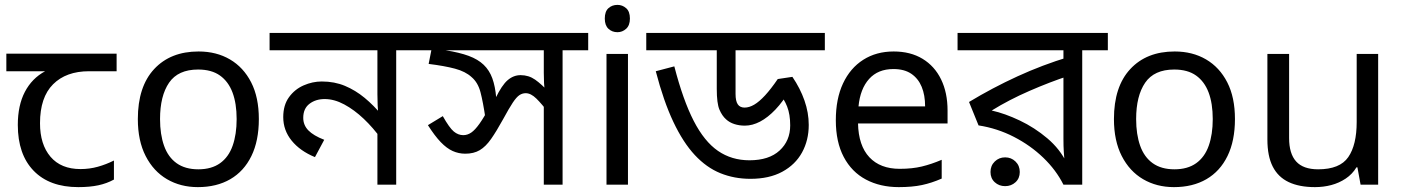

<svg xmlns="http://www.w3.org/2000/svg" viewBox="-20 -757 5754 787"><path d="M301 10Q183 10 118 -57Q53 -124 53 -245Q53 -325 82 -380.5Q111 -436 165 -465H6V-537H458V-465H345Q251 -465 197.5 -411.5Q144 -358 144 -252Q144 -165 187 -114.5Q230 -64 310 -64Q347 -64 381 -73.5Q415 -83 447 -99V-21Q418 -5 383 2.5Q348 10 301 10Z M1041 -269Q1041 -180 1010.5 -117.5Q980 -55 924 -22.5Q868 10 791 10Q720 10 664.5 -22.5Q609 -55 577 -117.5Q545 -180 545 -269Q545 -402 612 -474Q679 -546 794 -546Q867 -546 922.5 -513.5Q978 -481 1009.5 -419.5Q1041 -358 1041 -269ZM636 -269Q636 -206 652.5 -159.5Q669 -113 704 -88Q739 -63 793 -63Q847 -63 882 -88Q917 -113 933.5 -159.5Q950 -206 950 -269Q950 -333 933 -378Q916 -423 881.5 -447.5Q847 -472 792 -472Q710 -472 673 -418Q636 -364 636 -269Z M1709 -622V-551H1604V0H1527V-243L1543 -187Q1510 -233 1471 -270Q1432 -307 1391 -329Q1350 -351 1311 -351Q1274 -351 1248.5 -331.5Q1223 -312 1223 -274Q1223 -244 1244 -222.5Q1265 -201 1309 -184L1271 -113Q1210 -138 1175.5 -180.5Q1141 -223 1141 -277Q1141 -326 1164.5 -358.5Q1188 -391 1224.5 -407Q1261 -423 1299 -423Q1351 -423 1394 -405Q1437 -387 1474.5 -356Q1512 -325 1546 -284L1532 -280Q1529 -303 1528 -325.5Q1527 -348 1527 -371V-551H1085V-622Z M2391 -622V-551H2286V0H2209V-353L2232 -290Q2201 -331 2178.5 -353Q2156 -375 2135 -375Q2121 -375 2109 -367Q2097 -359 2082 -336.5Q2067 -314 2042 -268Q2015 -219 1993 -187.5Q1971 -156 1946.5 -141.5Q1922 -127 1887 -127Q1860 -127 1835.5 -138Q1811 -149 1786.5 -174.5Q1762 -200 1734 -244L1795 -281Q1822 -233 1840 -218Q1858 -203 1879 -203Q1896 -203 1911.5 -213.5Q1927 -224 1945.5 -250Q1964 -276 1988 -321L2011 -354Q2037 -408 2061 -428.5Q2085 -449 2114 -449Q2147 -449 2173.5 -430.5Q2200 -412 2235 -374L2215 -373Q2211 -396 2210 -416.5Q2209 -437 2209 -458V-551H1689V-622ZM1970 -271Q1960 -339 1949.5 -379Q1939 -419 1913 -441Q1888 -464 1845 -475.5Q1802 -487 1737 -495L1752 -571L1806 -551Q1863 -542 1901 -528Q1939 -514 1962.5 -491.5Q1986 -469 1998 -436Q2010 -403 2014 -356Z M2554 -536V0H2466V-536ZM2511 -737Q2531 -737 2546.5 -723.5Q2562 -710 2562 -681Q2562 -653 2546.5 -639Q2531 -625 2511 -625Q2489 -625 2474 -639Q2459 -653 2459 -681Q2459 -710 2474 -723.5Q2489 -737 2511 -737Z M3361 -622V-551H2995V-372Q2995 -343 3004 -329.5Q3013 -316 3032 -316Q3051 -316 3071.5 -328Q3092 -340 3116 -366Q3140 -392 3168 -433L3228 -442Q3260 -395 3277.5 -345Q3295 -295 3295 -245Q3295 -182 3267.5 -132Q3240 -82 3186.5 -53Q3133 -24 3056 -24Q2990 -24 2933 -47Q2876 -70 2828 -121.5Q2780 -173 2740 -257.5Q2700 -342 2668 -465L2744 -485Q2780 -346 2823.5 -261.5Q2867 -177 2923 -138.5Q2979 -100 3052 -100Q3132 -100 3175.5 -140Q3219 -180 3219 -243Q3219 -288 3206.5 -320Q3194 -352 3174 -373L3220 -392Q3190 -341 3158.5 -308Q3127 -275 3095.5 -258.5Q3064 -242 3033 -242Q3010 -242 2990 -248.5Q2970 -255 2956 -268Q2940 -282 2929 -307.5Q2918 -333 2918 -393V-551H2629V-622Z M3643 -546Q3712 -546 3761.5 -516Q3811 -486 3837.5 -431.5Q3864 -377 3864 -304V-251H3497Q3499 -160 3543.5 -112.5Q3588 -65 3668 -65Q3719 -65 3758.5 -74.5Q3798 -84 3840 -102V-25Q3799 -7 3759 1.5Q3719 10 3664 10Q3588 10 3529.5 -21Q3471 -52 3438.5 -113.5Q3406 -175 3406 -264Q3406 -352 3435.5 -415Q3465 -478 3518.5 -512Q3572 -546 3643 -546ZM3642 -474Q3579 -474 3542.5 -433.5Q3506 -393 3499 -321H3772Q3772 -367 3758 -401Q3744 -435 3715.5 -454.5Q3687 -474 3642 -474Z M4521 -622V-551H4416V0H4339Q4309 -60 4256.5 -110.5Q4204 -161 4136 -196Q4068 -231 3991 -243L3952 -339Q4048 -397 4150.5 -444Q4253 -491 4362 -524L4339 -482V-551H3905V-622ZM4339 -474 4360 -446Q4284 -421 4200 -384.5Q4116 -348 4045 -304Q4099 -292 4160 -263Q4221 -234 4273 -190Q4325 -146 4353 -88H4344Q4342 -111 4340.5 -134Q4339 -157 4339 -189ZM4100 6Q4075 6 4057.5 -10Q4040 -26 4040 -52Q4040 -78 4057.5 -95Q4075 -112 4100 -112Q4125 -112 4142.5 -95Q4160 -78 4160 -52Q4160 -26 4142.5 -10Q4125 6 4100 6Z M5042 -269Q5042 -180 5011.5 -117.5Q4981 -55 4925 -22.5Q4869 10 4792 10Q4721 10 4665.5 -22.5Q4610 -55 4578 -117.5Q4546 -180 4546 -269Q4546 -402 4613 -474Q4680 -546 4795 -546Q4868 -546 4923.5 -513.5Q4979 -481 5010.5 -419.5Q5042 -358 5042 -269ZM4637 -269Q4637 -206 4653.5 -159.5Q4670 -113 4705 -88Q4740 -63 4794 -63Q4848 -63 4883 -88Q4918 -113 4934.5 -159.5Q4951 -206 4951 -269Q4951 -333 4934 -378Q4917 -423 4882.5 -447.5Q4848 -472 4793 -472Q4711 -472 4674 -418Q4637 -364 4637 -269Z M5629 -536V0H5557L5544 -71H5540Q5523 -43 5496 -25Q5469 -7 5437 1.5Q5405 10 5370 10Q5306 10 5262.5 -10.5Q5219 -31 5197 -74Q5175 -117 5175 -185V-536H5264V-191Q5264 -127 5293 -95Q5322 -63 5383 -63Q5472 -63 5506.5 -113Q5541 -163 5541 -257V-536Z"/></svg>

Font: bangla15
Style: Regular
Weight: 400
Designer: Jelle Bosma - Monotype Design Team
Foundry: Monotype Imaging Inc.
Version: Version 2.006